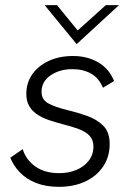

<svg xmlns="http://www.w3.org/2000/svg" viewBox="-20 -717 512 744"><path d="M208 7Q158 7 120 -8Q82 -23 57 -49Q32 -75 20 -106L68 -139Q81 -97 117.5 -71.5Q154 -46 209 -46Q246 -46 276 -58.5Q306 -71 324 -94.5Q342 -118 342 -149Q342 -175 327 -191Q312 -207 285 -217Q258 -227 222 -236Q195 -243 170 -251.5Q145 -260 125 -273Q105 -286 93.5 -305.5Q82 -325 82 -353Q82 -396 105 -429Q128 -462 169 -481Q210 -500 263 -500Q318 -500 360.5 -475.5Q403 -451 422 -403L379 -377Q363 -415 332.5 -432Q302 -449 260 -449Q211 -449 176 -425Q141 -401 141 -361Q141 -331 167 -316.5Q193 -302 243 -290Q281 -281 318.5 -267.5Q356 -254 380.5 -229.5Q405 -205 405 -159Q405 -109 379.5 -71.5Q354 -34 310 -13.5Q266 7 208 7ZM277 -546 153 -697H201L281 -599L390 -697H441Z"/></svg>

Font: Hanken Grotesk Light
Style: Italic
Weight: 300
Italic angle: -8°
Designer: Alfredo Marco Pradil
Foundry: Hanken Design Co.
Version: Version 3.013